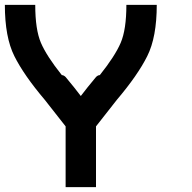

<svg xmlns="http://www.w3.org/2000/svg" viewBox="-20 -645 790 790"><path d="M625 -625Q625 -492.2 585.9 -414.1Q546.9 -335.9 460.9 -234.4Q406.2 -164.1 375 -125V125H250V-125Q218.8 -164.1 164.1 -234.4Q78.1 -335.9 39.1 -414.1Q0 -492.2 0 -625H125Q125 -523.4 148.4 -468.8Q171.9 -414.1 234.4 -335.9Q242.2 -335.9 250 -328.1Q289.1 -281.2 312.5 -250Q335.9 -281.2 375 -328.1Q382.8 -335.9 390.6 -335.9Q453.1 -414.1 476.6 -468.8Q500 -523.4 500 -625Z"/></svg>

Font: CraftyPE
Style: Regular
Weight: 400
Designer: Erek Butcher
Foundry: Haunted Coop
Version: Version 0.018;April 4, 2024;FontCreator 15.0.0.2962 64-bit